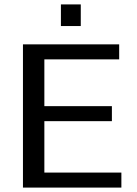

<svg xmlns="http://www.w3.org/2000/svg" viewBox="-20 -850 620 870"><path d="M530 0H84V-649H520V-581H181V-369H487V-301H181V-68H530ZM346 -732H256V-830H346Z"/></svg>

Font: Play
Style: Regular
Weight: 400
Designer: Jonas Hecksher
Foundry: Jonas Hecksher, Playtypeª, e-types AS
Version: Version 1.002